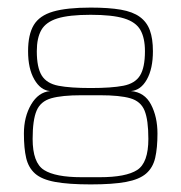

<svg xmlns="http://www.w3.org/2000/svg" viewBox="-20 -482 478 506"><path d="M219 4Q161 4 125.5 -2.5Q90 -9 72.5 -24.5Q55 -40 49 -65.5Q43 -91 43 -130Q43 -174 62 -206.5Q81 -239 112 -242Q87 -244 70.5 -272.5Q54 -301 54 -347Q54 -391 69 -416Q84 -441 120 -451.5Q156 -462 219 -462Q267 -462 298.5 -456.5Q330 -451 348.5 -437.5Q367 -424 375 -402Q383 -380 383 -347Q383 -301 367 -272.5Q351 -244 325 -242Q361 -239 378 -206.5Q395 -174 395 -130Q395 -92 389 -66Q383 -40 365 -24.5Q347 -9 312 -2.5Q277 4 219 4ZM195 -15H243Q312 -15 341.5 -34Q371 -53 371 -116Q371 -166 361 -190.5Q351 -215 323.5 -223Q296 -231 243 -231H195Q143 -231 115 -223Q87 -215 76.5 -190.5Q66 -166 66 -116Q66 -53 96 -34Q126 -15 195 -15ZM219 -250Q274 -250 305 -256Q336 -262 349 -283Q362 -304 362 -347Q362 -382 350 -403Q338 -424 307 -433.5Q276 -443 219 -443Q162 -443 131.5 -433.5Q101 -424 89 -403Q77 -382 77 -347Q77 -304 90 -283Q103 -262 134 -256Q165 -250 219 -250Z"/></svg>

Font: Genos Thin
Style: Regular
Weight: 100
Designer: Robert E. Leuschke
Foundry: Robert E. Leuschke
Version: Version 1.010